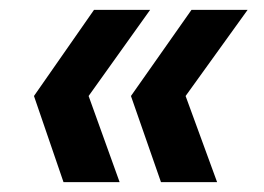

<svg xmlns="http://www.w3.org/2000/svg" viewBox="-20 -490 536 390"><path d="M307 -120 246 -295 369 -470H483L357 -295L421 -120ZM109 -120 49 -295 171 -470H285L160 -295L223 -120Z"/></svg>

Font: DM Sans 10pt SemiBold
Style: Italic
Weight: 600
Italic angle: -10°
Version: Version 4.004;gftools[0.9.30]